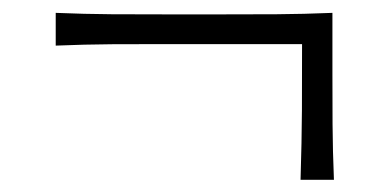

<svg xmlns="http://www.w3.org/2000/svg" viewBox="-20 -457 618 306"><path d="M459 -170.4H512.2Q510.3 -216.3 510 -259.5Q509.8 -302.7 509.8 -339.8V-436.5Q463.9 -434.6 420.9 -434.3Q377.9 -434.1 340.3 -434.1H238.3Q201.2 -434.1 158 -434.3Q114.7 -434.6 68.8 -436.5V-384.3Q114.7 -386.2 158 -386.5Q201.2 -386.7 238.3 -386.7H461.4Q461.4 -332 461.2 -281.7Q460.9 -231.4 459 -170.4Z"/></svg>

Font: Pinar-VF-FD
Style: Regular
Weight: 300
Designer: Amin Abedi
Version: Version 3.0